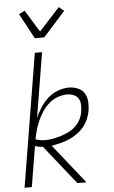

<svg xmlns="http://www.w3.org/2000/svg" viewBox="-63 -1016 626 1057"><g transform="rotate(-5 250.0 -487.0)"><path d="M321 0 149 -216Q138 -216 127 -218Q116 -220 106 -224L69 0H29L150 -735H190L131 -377Q144 -406 161.5 -433.5Q179 -461 203.5 -483Q228 -505 259 -516.5Q290 -528 320 -528Q345 -528 368.5 -518.5Q392 -509 404.5 -489Q417 -469 419 -444Q421 -419 417 -393Q413 -369 403 -345.5Q393 -322 376.5 -302.5Q360 -283 338.5 -268Q317 -253 293.5 -243Q270 -233 245.5 -227Q221 -221 198 -217L371 0ZM165 -251Q187 -251 209.5 -255.5Q232 -260 253.5 -266.5Q275 -273 296.5 -284Q318 -295 335 -311Q352 -327 362.5 -348Q373 -369 376 -391Q379 -409 378.5 -428Q378 -447 369 -462Q360 -477 343 -484Q326 -491 307 -491Q281 -491 254.5 -481.5Q228 -472 207 -453.5Q186 -435 170 -411.5Q154 -388 143 -363Q132 -338 124.5 -312Q117 -286 112 -260Q125 -256 138 -253.5Q151 -251 165 -251ZM157 -815 82 -954 114 -971 189 -849 303 -974 331 -951 209 -815Z"/></g></svg>

Font: Iosevka Term Curly Extralight
Style: Italic
Weight: 200
Italic angle: -9°
Designer: Belleve Invis
Foundry: Belleve Invis
Version: Version 32.3.0